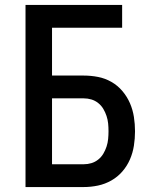

<svg xmlns="http://www.w3.org/2000/svg" viewBox="-20 -755 640 775"><path d="M83 0V-735H473V-643H190V-450H318Q347 -450 375.5 -444.5Q404 -439 429.5 -424.5Q455 -410 474 -387.5Q493 -365 504.5 -338.5Q516 -312 520.5 -283Q525 -254 525 -225Q525 -196 520.5 -167Q516 -138 504.5 -111.5Q493 -85 474 -63Q455 -41 429.5 -26.5Q404 -12 375.5 -6Q347 0 318 0ZM318 -92Q334 -92 349 -96.5Q364 -101 376.5 -111Q389 -121 397 -134.5Q405 -148 410 -163Q415 -178 416.5 -194Q418 -210 418 -225Q418 -241 416.5 -256.5Q415 -272 410 -287Q405 -302 397 -315.5Q389 -329 376.5 -339Q364 -349 349 -353.5Q334 -358 318 -358H190V-92Z"/></svg>

Font: Iosevka Aile Semibold
Style: Regular
Weight: 600
Designer: Belleve Invis
Foundry: Belleve Invis
Version: Version 31.1.0; ttfautohint (v1.8.4)